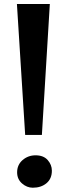

<svg xmlns="http://www.w3.org/2000/svg" viewBox="-20 -912 336 942"><path d="M224.5 -892.5 185.5 -250H103.5L63 -892.5ZM64 -66.5Q64 -103.5 91 -126.8Q118 -150 154.5 -150Q193.5 -150 214 -126.8Q234.5 -103.5 234.5 -74.5Q234.5 -35 208 -13Q181.5 9 141 9Q112 9 88 -12Q64 -33 64 -66.5Z"/></svg>

Font: Merriweather 20pt
Style: Bold
Weight: 700
Version: Version 2.100